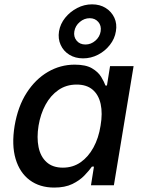

<svg xmlns="http://www.w3.org/2000/svg" viewBox="-20 -849 660 880"><path d="M228.5 10.7Q162.1 10.7 116.2 -23.4Q70.3 -57.6 51.5 -120.8Q32.7 -184.1 46.9 -272Q62 -361.3 102.3 -423.8Q142.6 -486.3 199.7 -519.5Q256.8 -552.7 322.3 -552.7Q373 -552.7 401.4 -536.1Q429.7 -519.5 443.4 -497.1Q457 -474.6 463.4 -457H470.2L484.4 -545.9H592.3L502 0H397L410.6 -85.4H401.4Q388.7 -67.4 366.9 -44.7Q345.2 -22 311.5 -5.6Q277.8 10.7 228.5 10.7ZM268.1 -80.6Q314 -80.6 349.4 -105.2Q384.8 -129.9 408.4 -173.1Q432.1 -216.3 440.9 -272.9Q450.7 -329.6 441.4 -372.1Q432.1 -414.6 404.5 -438Q377 -461.4 331.1 -461.4Q283.7 -461.4 247.6 -436.3Q211.4 -411.1 188.5 -368.7Q165.5 -326.2 156.7 -272.9Q147.9 -218.8 156.7 -175Q165.5 -131.3 193.4 -106Q221.2 -80.6 268.1 -80.6ZM360.8 -581.5Q324.7 -581.5 297.9 -598.1Q271 -614.7 258.1 -643.1Q245.1 -671.4 250.5 -705.6Q256.3 -739.7 278.8 -767.6Q301.3 -795.4 333.7 -812.3Q366.2 -829.1 401.9 -829.1Q438 -829.1 464.6 -812.3Q491.2 -795.4 504.2 -767.6Q517.1 -739.7 511.2 -705.6Q505.9 -671.4 483.6 -643.1Q461.4 -614.7 429.2 -598.1Q397 -581.5 360.8 -581.5ZM371.6 -645Q397 -645 417.2 -662.6Q437.5 -680.2 441.4 -705.6Q445.3 -731.4 430.4 -748.5Q415.5 -765.6 391.1 -765.6Q366.2 -765.6 345.7 -748.3Q325.2 -731 320.8 -705.6Q316.4 -680.7 331.1 -662.8Q345.7 -645 371.6 -645Z"/></svg>

Font: Inter Medium
Style: Italic
Weight: 500
Italic angle: -9.3988°
Designer: Rasmus Andersson
Foundry: rsms
Version: Version 4.001;git-66647c0bb